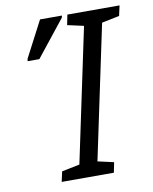

<svg xmlns="http://www.w3.org/2000/svg" viewBox="-81 -776 669 837"><g transform="rotate(-10 253.0 -357.0)"><path d="M124 0H355L364 -45L293 -61L418 -653L496 -669L506 -714H275L266 -669L338 -653L213 -61L134 -45ZM69 -544H121L249 -705L251 -714H154L71 -555Z"/></g></svg>

Font: Noto Sans ExtraCondensed
Style: Italic
Weight: 400
Width: 2
Italic angle: -12°
Designer: Monotype Design Team
Foundry: Monotype Imaging Inc.
Version: Version 2.013